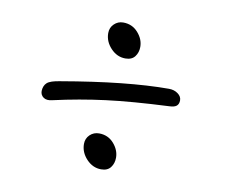

<svg xmlns="http://www.w3.org/2000/svg" viewBox="-65 -671 831 706"><g transform="rotate(10 350.0 -318.0)"><path d="M371.1 -461.9Q339.8 -461.9 316.4 -486.8Q293 -511.7 293 -543Q293 -563.5 307.1 -577.1Q321.3 -590.8 340.8 -590.8Q374.5 -590.8 396.2 -566.4Q418 -542 418 -513.2Q418 -492.2 406.5 -477.1Q395 -461.9 371.1 -461.9ZM133.8 -264.2Q113.3 -258.8 101.1 -267.1Q88.9 -275.4 88.9 -291Q89.8 -311 101.8 -321.8Q113.8 -332.5 149.9 -337.9Q392.6 -379.9 548.8 -379.9Q568.4 -379.9 582.3 -369.6Q596.2 -359.4 596.2 -345.2Q596.2 -331.1 587.9 -324.2Q579.6 -317.4 561 -316.9Q421.9 -310.5 326.4 -298.3Q231 -286.1 133.8 -264.2ZM354 -44.9Q322.8 -44.9 299.3 -69.8Q275.9 -94.7 275.9 -126Q275.9 -146.5 290 -160.2Q304.2 -173.8 324.2 -173.8Q357.9 -173.8 379.4 -149.4Q400.9 -125 400.9 -96.2Q400.9 -75.2 389.4 -60.1Q377.9 -44.9 354 -44.9Z"/></g></svg>

Font: Shantell Sans Irregular
Style: Regular
Weight: 300
Designer: Stephen Nixon, Anya Danilova, Shantell Martin
Foundry: Arrow Type
Version: Version 1.006;[9816181b4]